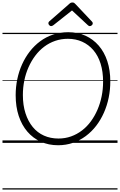

<svg xmlns="http://www.w3.org/2000/svg" viewBox="-20 -1149 965 1544"><path d="M447 19Q371 19 308 -9.5Q245 -38 200 -90.5Q155 -143 130.5 -217Q106 -291 106 -383Q106 -449 119 -512Q132 -575 157.5 -631.5Q183 -688 219.5 -735Q256 -782 303 -817Q350 -852 407 -871Q464 -890 529 -890Q605 -890 667 -862Q729 -834 774 -782Q819 -730 843 -657Q867 -584 867 -494Q867 -427 854 -363.5Q841 -300 815.5 -242.5Q790 -185 753.5 -137.5Q717 -90 670 -55Q623 -20 567 -0.5Q511 19 447 19ZM450 -35Q504 -35 551.5 -52Q599 -69 639.5 -100Q680 -131 711 -173.5Q742 -216 764 -267Q786 -318 797.5 -375Q809 -432 809 -492Q809 -573 789 -637Q769 -701 731 -745.5Q693 -790 641 -813.5Q589 -837 526 -837Q472 -837 424 -820.5Q376 -804 335.5 -773.5Q295 -743 263.5 -701Q232 -659 209.5 -608.5Q187 -558 175.5 -501.5Q164 -445 164 -385Q164 -303 185 -238Q206 -173 243.5 -127.5Q281 -82 333.5 -58.5Q386 -35 450 -35ZM391 -939Q383 -939 376 -946.5Q369 -954 369 -962Q369 -966 370.5 -969.5Q372 -973 375 -976L535 -1116Q542 -1123 548 -1126Q554 -1129 563 -1129Q571 -1129 576.5 -1125.5Q582 -1122 587 -1116L720 -975Q724 -971 725 -967.5Q726 -964 726 -961Q726 -952 718 -945.5Q710 -939 703 -939Q697 -939 693 -941.5Q689 -944 685 -948L559 -1065L410 -947Q404 -943 400 -941Q396 -939 391 -939ZM0 365H925V375H0ZM0 -20H925V0H0ZM0 -505H925V-500H0ZM0 -885H925V-875H0Z"/></svg>

Font: Playwrite GB S Guides
Style: Italic
Weight: 400
Italic angle: -7.01216°
Designer: Veronika Burian, José Scaglione
Foundry: TypeTogether
Version: Version 1.002